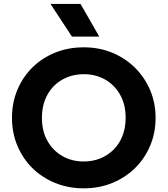

<svg xmlns="http://www.w3.org/2000/svg" viewBox="-20 -960 868 994"><path d="M413.5 15Q333.5 15 265.5 -12.8Q197.5 -40.5 147.5 -90Q97.5 -139.5 69.8 -206Q42 -272.5 42 -350Q42 -428 69.8 -494.5Q97.5 -561 147.5 -610.5Q197.5 -660 265.5 -687.5Q333.5 -715 413.5 -715Q493.5 -715 561.2 -687Q629 -659 679.2 -609Q729.5 -559 757.5 -492.8Q785.5 -426.5 785.5 -350Q785.5 -272.5 757.5 -206Q729.5 -139.5 679.2 -90Q629 -40.5 561.2 -12.8Q493.5 15 413.5 15ZM413.5 -124Q460 -124 499.5 -140Q539 -156 568.5 -185.8Q598 -215.5 614.2 -257Q630.5 -298.5 630.5 -350Q630.5 -418.5 602 -469.2Q573.5 -520 524.5 -548Q475.5 -576 413.5 -576Q367.5 -576 327.8 -560Q288 -544 258.8 -514.5Q229.5 -485 213.2 -443.2Q197 -401.5 197 -350Q197 -281.5 225.5 -230.8Q254 -180 303 -152Q352 -124 413.5 -124ZM352.5 -770.5 241.5 -939.5H397L494 -770.5Z"/></svg>

Font: Geologica Thin Roman SemiBold
Style: Regular
Weight: 600
Version: Version 1.010;gftools[0.9.28]